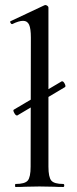

<svg xmlns="http://www.w3.org/2000/svg" viewBox="-20 -745 305 765"><path d="M47 -285Q42 -285 36.5 -295.5Q31 -306 35 -308L226 -421H228Q233 -421 238 -411Q243 -401 239 -398L49 -285ZM42 -12Q79 -12 90.5 -25.5Q102 -39 102 -81L103 -595Q103 -631 96 -646.5Q89 -662 72 -662Q55 -662 29 -649H28Q24 -649 21.5 -654.5Q19 -660 23 -661L157 -724L161 -725Q164 -725 168.5 -722Q173 -719 173 -715V-81Q173 -39 184.5 -25.5Q196 -12 232 -12Q236 -12 236 -6Q236 0 232 0Q209 0 195 -1L137 -2L81 -1Q67 0 42 0Q40 0 40 -6Q40 -12 42 -12Z"/></svg>

Font: Cormorant Infant Medium
Style: Regular
Weight: 500
Designer: Christian Thalmann (Catharsis Fonts)
Foundry: Catharsis Fonts
Version: Version 4.000